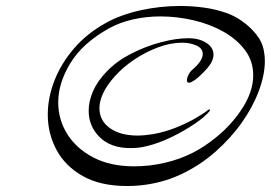

<svg xmlns="http://www.w3.org/2000/svg" viewBox="-20 -672 907 643"><path d="M406 -49Q316 -49 257 -82.5Q198 -116 169 -170.5Q140 -225 140 -288Q140 -345 162.5 -402.5Q185 -460 228.5 -510.5Q272 -561 336 -596Q385 -623 450.5 -637.5Q516 -652 583 -652Q624 -652 663.5 -646.5Q703 -641 737 -629Q764 -620 791 -601Q818 -582 838.5 -556.5Q859 -531 864 -500Q867 -485 867 -468Q867 -422 847 -368Q827 -314 789.5 -261Q752 -208 700 -162.5Q648 -117 584.5 -87.5Q521 -58 448 -51Q437 -50 426.5 -49.5Q416 -49 406 -49ZM429 -115Q455 -115 482 -118Q586 -131 663.5 -182.5Q741 -234 786 -301Q828 -362 828 -420Q828 -467 801 -503.5Q774 -540 729 -565.5Q684 -591 628.5 -604Q573 -617 517 -617Q470 -617 425.5 -607Q381 -597 345 -577Q257 -528 216 -461Q175 -394 175 -329Q175 -272 205 -223.5Q235 -175 292 -145Q349 -115 429 -115ZM417 -176Q351 -176 314 -212.5Q277 -249 277 -301Q277 -333 291.5 -366.5Q306 -400 337 -432Q369 -466 417 -491Q465 -516 517 -530Q569 -544 611 -544Q647 -544 671 -528.5Q695 -513 695 -489Q695 -467 673 -442Q649 -416 634.5 -405.5Q620 -395 613 -395Q606 -395 606 -403Q606 -411 611.5 -422Q617 -433 627 -441Q644 -456 651.5 -468.5Q659 -481 659 -491Q659 -510 638 -519.5Q617 -529 590 -529Q551 -529 509.5 -513.5Q468 -498 430.5 -473Q393 -448 365 -417Q338 -387 325.5 -360Q313 -333 313 -310Q313 -268 348 -243Q383 -218 442 -218Q454 -218 467 -219.5Q480 -221 494 -223Q532 -230 567.5 -244Q603 -258 632 -274.5Q661 -291 677 -304Q681 -307 682.5 -304.5Q684 -302 682 -300Q667 -281 631.5 -257Q596 -233 553.5 -212.5Q511 -192 473 -183Q458 -179 444 -177.5Q430 -176 417 -176Z"/></svg>

Font: Arizonia
Style: Regular
Weight: 400
Designer: Robert E. Leuschke
Foundry: Robert E. Leuschke
Version: Version 1.010; ttfautohint (v1.8.4.7-5d5b)